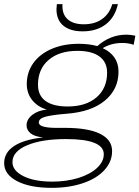

<svg xmlns="http://www.w3.org/2000/svg" viewBox="-35 -711 672 925"><path d="M617 -539 609 -495Q585 -504 554 -504Q501 -504 460 -479Q497 -462 516.5 -433.5Q536 -405 536 -366Q536 -281 470.5 -226.5Q405 -172 286 -163Q222 -158 187 -149.5Q152 -141 152 -121Q152 -107 175 -101Q198 -95 233 -95H278Q389 -95 447 -66.5Q505 -38 505 17Q505 68 468 108.5Q431 149 364.5 171.5Q298 194 214 194Q109 194 47 161.5Q-15 129 -15 75Q-15 24 33 -7.5Q81 -39 173 -49Q131 -53 112 -69Q93 -85 93 -107Q93 -136 120.5 -157.5Q148 -179 190 -183Q145 -197 119.5 -229.5Q94 -262 94 -306Q94 -363 125.5 -407Q157 -451 214 -475.5Q271 -500 344 -500Q393 -500 434 -489Q496 -544 574 -544Q594 -544 617 -539ZM481 -361Q481 -412 444 -439Q407 -466 338 -466Q250 -466 199 -422Q148 -378 148 -303Q148 -251 184.5 -224.5Q221 -198 291 -198Q379 -198 430 -242Q481 -286 481 -361ZM25 70Q25 111 77.5 137.5Q130 164 217 164Q285 164 342 146.5Q399 129 432 98.5Q465 68 465 32Q465 -41 283 -41Q166 -41 95.5 -11Q25 19 25 70ZM237 -667Q237 -675 239 -691H266Q263 -644 290 -619Q317 -594 369 -594Q421 -594 456.5 -619Q492 -644 506 -691H533Q519 -628 475 -594Q431 -560 363 -560Q303 -560 270 -587.5Q237 -615 237 -667Z"/></svg>

Font: Fahkwang ExtraLight
Style: Italic
Weight: 275
Italic angle: -10°
Designer: Suppakit Chalermlarp | Katatrad Co.,Ltd.
Foundry: Cadson Demak Co.,Ltd.
Version: Version 1.000; ttfautohint (v1.6)